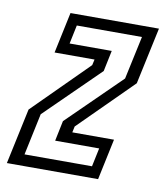

<svg xmlns="http://www.w3.org/2000/svg" viewBox="-77 -596 564 653"><g transform="rotate(10 205.0 -270.0)"><path d="M-10 0 31 -192 218 -378.5 222.5 -398.5H84.5L114.5 -540H420L378 -344L195.5 -162.5L191 -141.5H335L305 0ZM44 -39.5H277L290.5 -103.5H138.5L153 -173.5L336 -353L368 -502H143L129.5 -437.5H275L260 -365.5L74.5 -183.5Z"/></g></svg>

Font: Tourney Condensed Regular
Style: Italic
Weight: 400
Width: 3
Italic angle: -12°
Designer: Tyler Finck
Foundry: Etcetera Type Co
Version: Version 1.010; ttfautohint (v1.8.3)